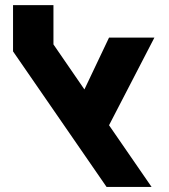

<svg xmlns="http://www.w3.org/2000/svg" viewBox="-20 -734 662 754"><path d="M408.2 -242.2 575.2 0H398.4L31.2 -532.2V-713.9H189.9V-559.6L311.5 -382.8L408.2 -586.4H586.4Z"/></svg>

Font: Heebo ExtraBold
Style: Regular
Weight: 800
Designer: Oded Ezer
Foundry: Meir Sadan
Version: Version 2.001; ttfautohint (v1.5.14-ce02) -l 8 -r 50 -G 200 